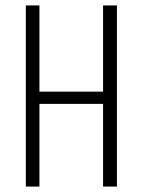

<svg xmlns="http://www.w3.org/2000/svg" viewBox="-20 -686 525 706"><path d="M359 -666H410V0H359ZM75 -666H125V0H75ZM107 -349H375V-304H107Z"/></svg>

Font: Khand Variable Light
Style: Regular
Weight: 300
Designer: Satya Rajpurohit
Foundry: Indian Type Foundry
Version: Version 3.000